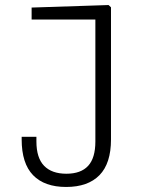

<svg xmlns="http://www.w3.org/2000/svg" viewBox="-20 -530 660 762"><path d="M242.5 212Q156.5 212 111.2 165.2Q66 118.5 66 23.5V13H124.5V31.5Q124.5 96.5 155 128Q185.5 159.5 243.5 159.5Q301 159.5 329.8 128.2Q358.5 97 358.5 31.5V-480L381 -452.5H105.5V-500L411 -510L420.5 -501V23.5Q420.5 118.5 374.8 165.2Q329 212 242.5 212Z"/></svg>

Font: Monaspace Neon Var
Style: Regular
Weight: 400
Designer: Riley Cran and the Lettermatic Team
Version: Version 1.000 (Monaspace Neon Var)